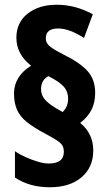

<svg xmlns="http://www.w3.org/2000/svg" viewBox="-20 -781 462 809"><path d="M39 -387Q39 -423 57.5 -453Q76 -483 111 -504Q49 -553 49 -622Q49 -686 96.5 -723.5Q144 -761 219 -761Q259 -761 296.5 -751Q334 -741 371 -721L334 -621Q272 -661 225 -661Q173 -661 173 -620Q173 -598 192.5 -583.5Q212 -569 248 -551Q317 -517 349 -481.5Q381 -446 381 -390Q381 -349 365.5 -318.5Q350 -288 318 -263Q373 -218 373 -147Q373 -76 323.5 -34Q274 8 190 8Q104 8 43 -33V-144Q63 -130 89 -118.5Q115 -107 140.5 -99.5Q166 -92 185 -92Q249 -92 249 -141Q249 -157 243 -167.5Q237 -178 220.5 -189Q204 -200 172 -217Q123 -243 93.5 -266.5Q64 -290 51.5 -319Q39 -348 39 -387ZM153 -405Q153 -381 168 -363Q183 -345 216 -325L244 -309Q267 -331 267 -365Q267 -395 248.5 -416Q230 -437 184 -460Q153 -444 153 -405Z"/></svg>

Font: Noto Sans Ethiopic ExtraCondensed ExtraBold
Style: Regular
Weight: 800
Width: 2
Designer: Monotype Design Team
Foundry: Monotype Imaging Inc.
Version: Version 2.102; ttfautohint (v1.8.4.7-5d5b)